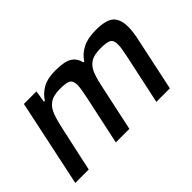

<svg xmlns="http://www.w3.org/2000/svg" viewBox="-79 -790 1062 1062"><g transform="rotate(-45 452.0 -259.0)"><path d="M31 0 139 -510H237L226 -440H233Q256 -476 293.5 -497Q331 -518 392 -518Q463 -518 494 -499Q525 -480 534 -440H541Q564 -476 604.5 -497Q645 -518 708 -518Q790 -518 819.5 -490Q849 -462 849 -403Q849 -383 845.5 -357Q842 -331 835 -302L771 0H665L726 -284Q732 -313 736 -336Q740 -359 740 -374Q740 -409 721 -418.5Q702 -428 657 -428Q603 -428 575.5 -409Q548 -390 534.5 -353Q521 -316 510 -261L454 0H348L409 -284Q415 -313 419 -336Q423 -359 423 -374Q423 -409 404 -418.5Q385 -428 340 -428Q286 -428 258.5 -408Q231 -388 217.5 -350.5Q204 -313 193 -261L136 0Z"/></g></svg>

Font: Saira Medium
Style: Italic
Weight: 500
Italic angle: -12°
Designer: Hector Gatti with collaboration of the Omnibus-Type team
Foundry: Omnibus-Type
Version: Version 1.100; ttfautohint (v1.8.3)